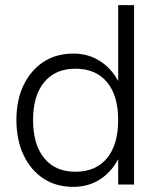

<svg xmlns="http://www.w3.org/2000/svg" viewBox="-20 -720 597 749"><path d="M503 -700V0H441V-99Q414 -48 369 -19.5Q324 9 266 9Q199 9 149.5 -23.5Q100 -56 72 -115Q44 -174 44 -252Q44 -330 72 -388Q100 -446 149.5 -478.5Q199 -511 266 -511Q324 -511 369 -482.5Q414 -454 441 -404V-700ZM109 -252Q109 -156 152.5 -103Q196 -50 274 -50Q354 -50 397.5 -103Q441 -156 441 -252Q441 -347 397.5 -399.5Q354 -452 274 -452Q196 -452 152.5 -399.5Q109 -347 109 -252Z"/></svg>

Font: Overused Grotesk Book
Style: Regular
Weight: 350
Version: Version 0.003